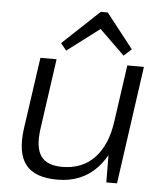

<svg xmlns="http://www.w3.org/2000/svg" viewBox="-54 -821 748 876"><g transform="rotate(5 319.5 -383.0)"><path d="M144 -214Q133 -131 160.5 -92Q188 -53 258 -53Q349 -53 405.5 -112Q462 -171 477 -280L514 -540H590L514 0H465L464 -125Q446 -93 423 -68Q353 7 241 7Q138 7 96 -46Q54 -99 69 -211L116 -540H190ZM204 -615 372 -773H404L528 -615L493 -583L378 -695L230 -583Z"/></g></svg>

Font: Pathway Extreme 8pt Thin 12pt Light
Style: Italic
Weight: 300
Italic angle: -8°
Version: Version 1.001;gftools[0.9.26]